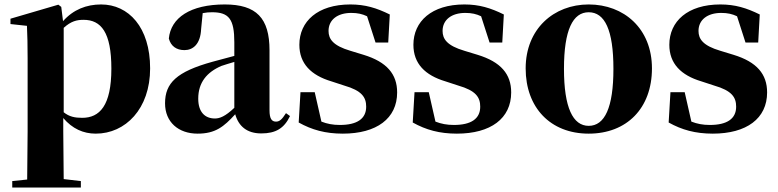

<svg xmlns="http://www.w3.org/2000/svg" viewBox="-20 -583 3494 862"><path d="M410 17C543 17 654 -94 654 -276C654 -461 557 -563 434 -563C368 -563 309 -540 263 -488L255 -552L242 -562L27 -499V-475L101 -467C103 -419 104 -385 104 -320V7L102 223L35 230V259H343V230L266 221L264 6V-53C305 -5 354 17 410 17ZM266 -458C299 -488 325 -494 355 -494C434 -494 480 -438 480 -275C480 -108 427 -54 349 -54C316 -54 291 -59 266 -79Z M1153 16C1218 16 1256 -7 1282 -62L1264 -75C1245 -45 1234 -37 1219 -37C1200 -37 1190 -50 1190 -88V-357C1190 -502 1131 -563 989 -563C834 -563 747 -503 738 -410C747 -376 772 -358 808 -358C846 -358 880 -384 883 -453L890 -524C905 -527 918 -528 932 -528C1008 -528 1032 -497 1032 -393V-332L935 -306C772 -261 721 -210 721 -119C721 -35 781 17 867 17C947 17 985 -14 1036 -70C1051 -17 1088 16 1153 16ZM1032 -99C991 -60 966 -51 945 -51C900 -51 870 -80 870 -140C870 -213 909 -259 974 -287C988 -292 1009 -298 1032 -305Z M1519 17C1671 17 1763 -51 1763 -168C1763 -250 1717 -305 1612 -337L1553 -355C1475 -378 1455 -408 1455 -444C1455 -494 1495 -525 1557 -525C1586 -525 1607 -520 1628 -510L1666 -392H1723L1730 -518C1671 -547 1620 -563 1553 -563C1406 -563 1324 -487 1324 -382C1324 -297 1377 -245 1467 -218L1525 -199C1605 -176 1624 -146 1624 -104C1624 -49 1582 -22 1506 -22C1474 -22 1449 -27 1423 -37L1393 -169H1329L1321 -33C1380 0 1441 17 1519 17Z M2031 17C2183 17 2275 -51 2275 -168C2275 -250 2229 -305 2124 -337L2065 -355C1987 -378 1967 -408 1967 -444C1967 -494 2007 -525 2069 -525C2098 -525 2119 -520 2140 -510L2178 -392H2235L2242 -518C2183 -547 2132 -563 2065 -563C1918 -563 1836 -487 1836 -382C1836 -297 1889 -245 1979 -218L2037 -199C2117 -176 2136 -146 2136 -104C2136 -49 2094 -22 2018 -22C1986 -22 1961 -27 1935 -37L1905 -169H1841L1833 -33C1892 0 1953 17 2031 17Z M2623 17C2794 17 2907 -97 2907 -276C2907 -455 2781 -563 2623 -563C2466 -563 2340 -453 2340 -276C2340 -100 2451 17 2623 17ZM2623 -18C2552 -18 2512 -100 2512 -274C2512 -449 2552 -528 2623 -528C2695 -528 2734 -449 2734 -274C2734 -100 2695 -18 2623 -18Z M3180 17C3332 17 3424 -51 3424 -168C3424 -250 3378 -305 3273 -337L3214 -355C3136 -378 3116 -408 3116 -444C3116 -494 3156 -525 3218 -525C3247 -525 3268 -520 3289 -510L3327 -392H3384L3391 -518C3332 -547 3281 -563 3214 -563C3067 -563 2985 -487 2985 -382C2985 -297 3038 -245 3128 -218L3186 -199C3266 -176 3285 -146 3285 -104C3285 -49 3243 -22 3167 -22C3135 -22 3110 -27 3084 -37L3054 -169H2990L2982 -33C3041 0 3102 17 3180 17Z"/></svg>

Font: GenKiMin2 TW H
Style: Regular
Weight: 900
Version: Version 2.100;PS 2.1;hotconv 16.6.51;makeotf.lib2.5.65220 DE